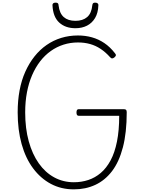

<svg xmlns="http://www.w3.org/2000/svg" viewBox="-20 -1417 1107 1456"><path d="M540 19Q444 19 366 -22.5Q288 -64 231 -140.5Q174 -217 144 -324.5Q114 -432 114 -565Q114 -654 128.5 -731.5Q143 -809 172 -873.5Q201 -938 241.5 -989Q282 -1040 333 -1075.5Q384 -1111 444 -1129.5Q504 -1148 571 -1148Q627 -1148 677 -1134Q727 -1120 771 -1090.5Q815 -1061 852 -1013Q860 -1004 859 -997.5Q858 -991 848 -982Q838 -974 830.5 -974Q823 -974 814 -984Q781 -1021 743.5 -1046Q706 -1071 663.5 -1083Q621 -1095 571 -1095Q514 -1095 462 -1078.5Q410 -1062 365 -1030Q320 -998 284.5 -952Q249 -906 223.5 -847Q198 -788 184.5 -717.5Q171 -647 171 -565Q171 -443 198 -345.5Q225 -248 274 -178.5Q323 -109 391 -72Q459 -35 540 -35Q598 -35 649.5 -52Q701 -69 744 -105.5Q787 -142 818.5 -200.5Q850 -259 867 -343.5Q884 -428 884 -539H576Q569 -539 564.5 -544.5Q560 -550 560 -564Q560 -578 564.5 -583.5Q569 -589 576 -589H919Q931 -589 936 -584Q941 -579 941 -566Q941 -411 912 -300Q883 -189 829.5 -119Q776 -49 702.5 -15Q629 19 540 19ZM552 -1203Q476 -1203 429 -1246Q382 -1289 378 -1377Q377 -1386 383 -1391.5Q389 -1397 402 -1397Q414 -1397 419 -1392Q424 -1387 424 -1377Q431 -1316 463.5 -1287.5Q496 -1259 552 -1259Q608 -1259 641 -1287.5Q674 -1316 680 -1377Q681 -1387 685.5 -1392Q690 -1397 701 -1397Q714 -1397 720.5 -1391.5Q727 -1386 726 -1377Q724 -1319 701 -1280.5Q678 -1242 640 -1222.5Q602 -1203 552 -1203Z"/></svg>

Font: Playwrite CL ExtraLight
Style: Regular
Weight: 200
Designer: Veronika Burian, José Scaglione
Foundry: TypeTogether
Version: Version 1.002